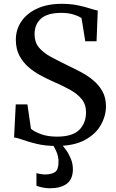

<svg xmlns="http://www.w3.org/2000/svg" viewBox="-20 -772 624 1030"><path d="M282.5 11Q224 11 178.8 0.2Q133.5 -10.5 102.8 -21.8Q72 -33 55.5 -34.5L64.5 -212H127L146 -81.5Q163 -66 199.5 -52.5Q236 -39 285.5 -39Q368.5 -39 405 -75.2Q441.5 -111.5 441.5 -170Q441.5 -211.5 418.2 -240.2Q395 -269 354.8 -291Q314.5 -313 264 -335Q233.5 -348.5 199 -366.8Q164.5 -385 134 -411Q103.5 -437 84.2 -473.2Q65 -509.5 65 -559Q65 -613.5 94.5 -657Q124 -700.5 179.2 -726Q234.5 -751.5 311.5 -751.5Q360.5 -751.5 399 -743.2Q437.5 -735 464 -726.2Q490.5 -717.5 504.5 -715.5L498 -550.5H437.5L417.5 -674Q408 -683 378.2 -693Q348.5 -703 307.5 -703Q236 -703 200.8 -672.8Q165.5 -642.5 165.5 -588.5Q165.5 -546 188.2 -518Q211 -490 250.8 -468.2Q290.5 -446.5 341 -422Q376 -405.5 412.5 -386.2Q449 -367 479.8 -341.5Q510.5 -316 529.5 -282Q548.5 -248 548.5 -202Q548.5 -151 521.2 -102Q494 -53 435.2 -21Q376.5 11 282.5 11ZM247.5 238Q229 238 208.8 234Q188.5 230 175.5 224.5V156.5Q186 160 199.5 162Q213 164 220.5 164Q255 164 274.5 151.5Q294 139 294 95.5Q294 66 281.2 38.2Q268.5 10.5 260 -1L288.5 -6L306 -1Q317 9 332.5 30Q348 51 359.8 79Q371.5 107 371 138.5Q370 191 337.2 214.5Q304.5 238 247.5 238Z"/></svg>

Font: Merriweather Text
Style: Regular
Weight: 400
Designer: Eben Sorkin
Foundry: Eben Sorkin
Version: Version 2.100; ttfautohint (v1.7.19-72a1) -l 8 -r 50 -G 200 